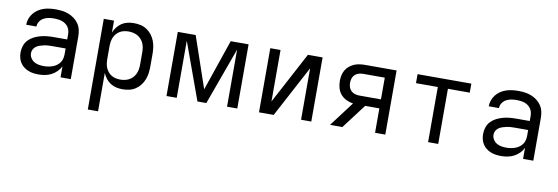

<svg xmlns="http://www.w3.org/2000/svg" viewBox="-55 -923 4459 1533"><g transform="rotate(10 2175.0 -156.5)"><path d="M251 8Q230 8 208.5 5Q187 2 167 -6Q147 -14 130 -27.5Q113 -41 101.5 -59Q90 -77 85 -98Q80 -119 80 -141Q80 -169 89 -195.5Q98 -222 117 -242Q136 -262 160.5 -274.5Q185 -287 212 -294.5Q239 -302 266.5 -304.5Q294 -307 321 -307H429V-347Q429 -363 425 -379Q421 -395 412 -408Q403 -421 389.5 -430.5Q376 -440 361 -445Q346 -450 330 -452Q314 -454 298 -454Q276 -454 254.5 -450.5Q233 -447 213.5 -436.5Q194 -426 181.5 -407Q169 -388 169 -366H86Q86 -391 94.5 -415Q103 -439 118.5 -458.5Q134 -478 155 -492Q176 -506 199.5 -514Q223 -522 248 -525Q273 -528 298 -528Q325 -528 351.5 -524.5Q378 -521 402.5 -511.5Q427 -502 448.5 -486Q470 -470 485 -448Q500 -426 506 -400Q512 -374 512 -347V0H429V-90Q418 -66 398.5 -46.5Q379 -27 355 -14.5Q331 -2 304.5 3Q278 8 251 8ZM282 -65Q300 -65 318 -68Q336 -71 353 -77Q370 -83 385 -94Q400 -105 410.5 -120Q421 -135 425 -153Q429 -171 429 -189V-234H321Q305 -234 288 -233Q271 -232 255 -228.5Q239 -225 223 -220Q207 -215 193 -205.5Q179 -196 171 -181Q163 -166 163 -150Q163 -129 174 -111Q185 -93 202.5 -82.5Q220 -72 240.5 -68.5Q261 -65 282 -65Z M688 215V-520H771V-424Q781 -448 797 -468.5Q813 -489 834.5 -503Q856 -517 881.5 -522.5Q907 -528 932 -528Q960 -528 986.5 -522Q1013 -516 1036 -501Q1059 -486 1076 -464Q1093 -442 1103 -416.5Q1113 -391 1116.5 -364Q1120 -337 1120 -310V-210Q1120 -183 1116.5 -156Q1113 -129 1103 -103.5Q1093 -78 1076 -56Q1059 -34 1036 -19Q1013 -4 986.5 2Q960 8 932 8Q907 8 881.5 2.5Q856 -3 834.5 -17Q813 -31 797 -51.5Q781 -72 771 -96V215ZM901 -65Q920 -65 938.5 -69Q957 -73 973.5 -82Q990 -91 1003 -105.5Q1016 -120 1023.5 -137Q1031 -154 1034 -172.5Q1037 -191 1037 -210V-310Q1037 -329 1034 -347.5Q1031 -366 1023.5 -383Q1016 -400 1003 -414.5Q990 -429 973.5 -438Q957 -447 938.5 -451Q920 -455 901 -455Q882 -455 864 -451Q846 -447 830 -437.5Q814 -428 802 -413.5Q790 -399 783 -382Q776 -365 773.5 -346.5Q771 -328 771 -310V-210Q771 -192 773.5 -173.5Q776 -155 783 -138Q790 -121 802 -106.5Q814 -92 830 -82.5Q846 -73 864 -69Q882 -65 901 -65Z M1288 0V-520H1433L1575 -105L1717 -520H1862V0H1779V-463L1611 0H1539L1371 -463V0Z M2038 0V-520H2121V-103L2343 -520H2462V0H2379V-417L2157 0Z M2614 0 2765 -200Q2737 -204 2710.5 -216.5Q2684 -229 2665 -251Q2646 -273 2638 -301.5Q2630 -330 2630 -359Q2630 -381 2634.5 -403.5Q2639 -426 2650 -445.5Q2661 -465 2678.5 -480Q2696 -495 2716.5 -504Q2737 -513 2759.5 -516.5Q2782 -520 2804 -520H3062V0H2979V-198H2864L2714 0ZM2804 -271H2979V-447H2804Q2786 -447 2768.5 -442Q2751 -437 2737.5 -424.5Q2724 -412 2718.5 -394.5Q2713 -377 2713 -359Q2713 -341 2718.5 -323.5Q2724 -306 2737.5 -293.5Q2751 -281 2768.5 -276Q2786 -271 2804 -271Z M3409 0V-447H3232V-520H3668V-447H3491V0Z M4001 8Q3980 8 3958.5 5Q3937 2 3917 -6Q3897 -14 3880 -27.5Q3863 -41 3851.5 -59Q3840 -77 3835 -98Q3830 -119 3830 -141Q3830 -169 3839 -195.5Q3848 -222 3867 -242Q3886 -262 3910.5 -274.5Q3935 -287 3962 -294.5Q3989 -302 4016.5 -304.5Q4044 -307 4071 -307H4179V-347Q4179 -363 4175 -379Q4171 -395 4162 -408Q4153 -421 4139.5 -430.5Q4126 -440 4111 -445Q4096 -450 4080 -452Q4064 -454 4048 -454Q4026 -454 4004.5 -450.5Q3983 -447 3963.5 -436.5Q3944 -426 3931.5 -407Q3919 -388 3919 -366H3836Q3836 -391 3844.5 -415Q3853 -439 3868.5 -458.5Q3884 -478 3905 -492Q3926 -506 3949.5 -514Q3973 -522 3998 -525Q4023 -528 4048 -528Q4075 -528 4101.5 -524.5Q4128 -521 4152.5 -511.5Q4177 -502 4198.5 -486Q4220 -470 4235 -448Q4250 -426 4256 -400Q4262 -374 4262 -347V0H4179V-90Q4168 -66 4148.5 -46.5Q4129 -27 4105 -14.5Q4081 -2 4054.5 3Q4028 8 4001 8ZM4032 -65Q4050 -65 4068 -68Q4086 -71 4103 -77Q4120 -83 4135 -94Q4150 -105 4160.5 -120Q4171 -135 4175 -153Q4179 -171 4179 -189V-234H4071Q4055 -234 4038 -233Q4021 -232 4005 -228.5Q3989 -225 3973 -220Q3957 -215 3943 -205.5Q3929 -196 3921 -181Q3913 -166 3913 -150Q3913 -129 3924 -111Q3935 -93 3952.5 -82.5Q3970 -72 3990.5 -68.5Q4011 -65 4032 -65Z"/></g></svg>

Font: Iosevka Aile
Style: Regular
Weight: 400
Designer: Belleve Invis
Foundry: Belleve Invis
Version: Version 28.0.1; ttfautohint (v1.8.4)